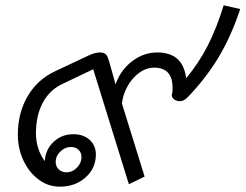

<svg xmlns="http://www.w3.org/2000/svg" viewBox="-20 -692 922 721"><path d="M47 -186Q47 -268 84 -331Q121 -394 188 -425L318 -486Q340 -495 354 -495Q371 -495 378 -487.5Q385 -480 391 -457L414 -375Q432 -428 475.5 -461.5Q519 -495 570 -495Q619 -495 646 -471Q673 -447 679 -398Q727 -456 760 -520.5Q793 -585 820 -672L882 -658Q849 -558 802 -479Q755 -400 683 -325Q670 -312 655 -312Q643 -312 634 -319Q625 -326 625 -335Q625 -337 627 -343Q628 -350 628 -362Q628 -438 559 -438Q529 -438 502 -418Q475 -398 458 -366.5Q441 -335 438 -303L523 -29L464 0L330 -432L215 -377Q167 -355 141 -307Q115 -259 115 -191Q115 -133 148 -87Q151 -131 181.5 -159.5Q212 -188 255 -188Q294 -188 317 -166.5Q340 -145 340 -112Q340 -60 301 -25.5Q262 9 205 9Q160 9 124 -18.5Q88 -46 67.5 -90.5Q47 -135 47 -186ZM286 -102Q286 -119 275 -129.5Q264 -140 247 -140Q224 -140 206.5 -123Q189 -106 189 -84Q189 -67 200.5 -56Q212 -45 230 -45Q252 -45 269 -62.5Q286 -80 286 -102Z"/></svg>

Font: Niramit Light
Style: Italic
Weight: 300
Italic angle: -10°
Designer: Katatrad Aksorn Co.,Ltd.
Foundry: Cadson Demak Co.,Ltd.
Version: Version 1.000; ttfautohint (v1.6)